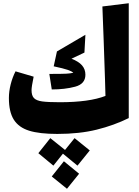

<svg xmlns="http://www.w3.org/2000/svg" viewBox="-20 -808 861 1187"><path d="M776 -788V-78Q685 -33 578 -6.5Q471 20 334 20Q224 20 160 0Q96 -20 65.5 -68Q35 -116 35 -202Q35 -243 46 -286.5Q57 -330 76 -367L188 -334Q175 -271 175 -251Q175 -217 190 -201.5Q205 -186 240.5 -181Q276 -176 349 -176Q532 -176 632 -215Q632 -244 621 -556L613 -768ZM285 -351Q367 -351 391 -352.5Q415 -354 433 -358Q425 -367 399 -376Q373 -385 312 -398L332 -490L508 -593L502 -483L422 -445Q466 -428 487 -404Q508 -380 508 -346Q508 -289 444.5 -272Q381 -255 300 -255ZM310 216 217 139 291 46 382 119 441 46 535 122 459 216 369 142ZM375 189 469 266 394 359 300 283Z"/></svg>

Font: FiraGO Heavy
Style: Italic
Weight: 900
Italic angle: -8°
Designer: bBox Type GmbH
Foundry: bBox Type GmbH
Version: Version 1.001